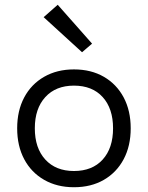

<svg xmlns="http://www.w3.org/2000/svg" viewBox="-20 -773 620 805"><path d="M290 12Q219 12 165 -19Q111 -50 81.5 -105.5Q52 -161 52 -235Q52 -309 81.5 -364.5Q111 -420 165 -451Q219 -482 290 -482Q362 -482 415.5 -451Q469 -420 498.5 -364.5Q528 -309 528 -235Q528 -161 498.5 -105.5Q469 -50 415.5 -19Q362 12 290 12ZM290 -56Q367 -56 410.5 -104Q454 -152 454 -235Q454 -318 410.5 -366Q367 -414 290 -414Q214 -414 170 -366Q126 -318 126 -235Q126 -152 170 -104Q214 -56 290 -56ZM324 -554 163 -701 222 -753 366 -590Z"/></svg>

Font: Sometype Mono
Style: Regular
Weight: 400
Monospace: yes
Designer: Ryoichi Tsunekawa
Foundry: Dharma Type
Version: Version 1.000; ttfautohint (v1.8.3)